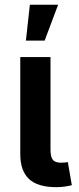

<svg xmlns="http://www.w3.org/2000/svg" viewBox="-20 -777 329 800"><path d="M214.8 2.9Q137.2 2.9 100.8 -31.2Q64.5 -65.4 64.5 -134.3V-539.1H190.4V-152.8Q190.4 -123.5 200 -111.3Q209.5 -99.1 233.9 -99.1Q244.6 -99.1 251 -99.9Q257.3 -100.6 262.7 -101.6L279.3 -5.4Q268.1 -2.4 251.2 0.2Q234.4 2.9 214.8 2.9ZM87.9 -607.9 104.5 -757.3H222.2L166 -607.9Z"/></svg>

Font: Inter 18pt SemiBold
Style: Regular
Weight: 600
Designer: Rasmus Andersson
Foundry: rsms
Version: Version 4.001;git-66647c0bb